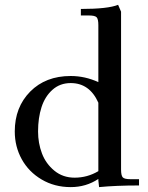

<svg xmlns="http://www.w3.org/2000/svg" viewBox="-20 -766 613 793"><path d="M41 -223.1Q41 -323.2 104.7 -387.7Q168.5 -452.1 272 -452.1Q331.1 -452.1 386.2 -426.8V-662.1Q386.2 -687 379.2 -694.6Q372.1 -702.1 347.2 -702.1H314V-729Q425.8 -729 467.8 -746.1L480 -717.8V-65.9Q480 -41 487.1 -33.4Q494.1 -25.9 519 -25.9H554.2V0Q459 0 389.2 6.8L386.2 -21V-26.9Q335.4 6.8 272 6.8Q205.1 6.8 151.9 -24.7Q98.6 -56.2 69.8 -108.4Q41 -160.6 41 -223.1ZM137.2 -223.1Q137.2 -174.8 153.3 -132.3Q169.4 -89.8 204.6 -61Q239.7 -32.2 288.1 -32.2Q340.8 -32.2 386.2 -59.1V-341.8Q350.1 -422.9 272 -422.9Q227.5 -422.9 196.5 -395Q165.5 -367.2 151.4 -323Q137.2 -278.8 137.2 -223.1Z"/></svg>

Font: Dihjauti S
Style: Bold
Weight: 700
Designer: T. Christopher White
Version: Version 3.0.0